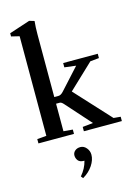

<svg xmlns="http://www.w3.org/2000/svg" viewBox="-144 -804 835 1154"><g transform="rotate(-15 273.5 -227.5)"><path d="M19.5 0V-26.9L77.1 -31.7V-651.4L26.9 -663.6V-683.6L156.2 -726.1L187.5 -716.8Q183.6 -679.2 183.6 -635.7V-244.6H209.5Q224.6 -244.6 240.2 -261.7L359.4 -392.6L288.1 -401.4V-428.2H503.4V-401.4L448.7 -396L293.9 -249.5L495.1 -30.8L538.6 -26.9V0H302.2V-26.9L367.7 -33.7L230 -188Q216.8 -203.1 207 -203.1H183.6V-31.7L240.7 -26.9V0ZM225.1 271 214.4 257.8Q248.5 218.3 259.8 171.9H256.8Q231 171.9 220.2 157.7Q209.5 143.6 209.5 126.5Q209.5 109.4 222.7 97.9Q235.8 86.4 256.3 86.4Q278.3 86.4 293.9 105Q309.6 123.5 309.6 147.5Q309.6 180.2 287.1 214.1Q264.6 248 225.1 271Z"/></g></svg>

Font: Elstob 14pt SemiBold
Style: Regular
Weight: 600
Designer: Peter S. Baker
Version: Version 1.015